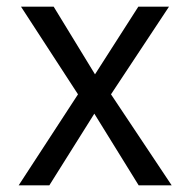

<svg xmlns="http://www.w3.org/2000/svg" viewBox="-20 -556 570 576"><path d="M36 0H128L263 -215L396 0H495L313 -273L487 -536H395L265 -333L141 -536H43L214 -273Z"/></svg>

Font: Noto Sans Mono Condensed
Style: Regular
Weight: 400
Width: 3
Designer: Monotype Design Team
Foundry: Monotype Imaging Inc.
Version: Version 2.014